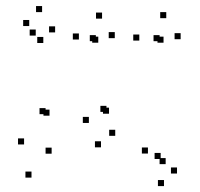

<svg xmlns="http://www.w3.org/2000/svg" viewBox="-20 -562 660 634"><path d="M564.5 11V-9H544.5V11ZM510.5 -37V-57H490.5V-37ZM527 -20V-40H507V-20ZM576.5 -432.5V-452.5H556.5V-432.5ZM529 -502V-522H509V-502ZM440 -428V-448H420V-428ZM340 -186.5V-206.5H320V-186.5ZM331.5 -192.5V-212.5H311.5V-192.5ZM359 -436V-456H339V-436ZM317 -500.5V-520.5H297V-500.5ZM240.5 -431.5V-451.5H220.5V-431.5ZM143.5 -180V-200H123.5V-180ZM130.5 -185V-205H110.5V-185ZM162 -455V-475H142V-455ZM119 -522V-542H99V-522ZM76.5 -476V-496H56.5V-476ZM123 -420V-440H103V-420ZM98 -444.5V-464.5H78V-444.5ZM59.5 -85V-105H39.5V-85ZM84 24.5V4.5H64V24.5ZM150.5 -54.5V-74.5H130.5V-54.5ZM296.5 -426V-446H276.5V-426ZM304.5 -421V-441H284.5V-421ZM273.5 -156V-176H253.5V-156ZM313.5 -75.5V-95.5H293.5V-75.5ZM360.5 -113.5V-133.5H340.5V-113.5ZM507 -426V-446H487V-426ZM520 -421V-441H500V-421ZM468.5 -55V-75H448.5V-55ZM521.5 52.5V32.5H501.5V52.5Z"/></svg>

Font: Monaspace Radon Dots Var
Style: Regular
Weight: 400
Designer: Riley Cran and the Lettermatic Team
Version: Version 1.100 (Monaspace Radon Dots)